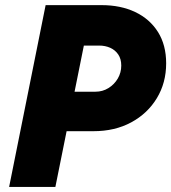

<svg xmlns="http://www.w3.org/2000/svg" viewBox="-20 -740 678 760"><path d="M203.6 -220.7 235.8 -377H357.9Q386.2 -377 409.4 -391.4Q432.6 -405.8 446.3 -429.2Q460 -452.6 460 -480.5Q460 -506.8 448 -524.4Q436 -542 416.3 -550.8Q396.5 -559.6 372.6 -559.6H262.2L294.4 -719.7H382.3Q457.5 -719.7 515.1 -692.4Q572.8 -665 605.2 -613.5Q637.7 -562 637.7 -489.3Q637.7 -412.1 600.8 -351.3Q564 -290.5 499.3 -255.6Q434.6 -220.7 350.1 -220.7ZM16.1 0 160.6 -719.7H344.2L199.2 0Z"/></svg>

Font: Reddit Sans Black
Style: Italic
Weight: 900
Italic angle: -11.25°
Designer: Stephen Hutchings
Version: Version 1.013